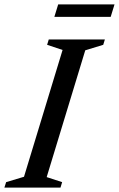

<svg xmlns="http://www.w3.org/2000/svg" viewBox="-41 -856 542 876"><path d="M244.5 -628 174 -651.5 181.5 -676H437.5L430 -651.5L348 -626.5L172 -48L242.5 -25L235 0H-21L-13 -25L68.5 -49.5ZM207 -779 224.5 -836H481.5L464 -779Z"/></svg>

Font: Newsreader 16pt 16pt Medium
Style: Italic
Weight: 500
Italic angle: -17°
Version: Version 1.003